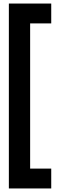

<svg xmlns="http://www.w3.org/2000/svg" viewBox="-20 -892 339 1083"><path d="M150 -760V59H269V171H30V-872H269V-760Z"/></svg>

Font: Promplate
Style: Bold
Weight: 400
Designer: Evgeny Tarasenko
Foundry: Evgeny Tarasenko
Version: Version 1.000